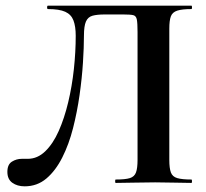

<svg xmlns="http://www.w3.org/2000/svg" viewBox="-20 -645 727 677"><path d="M67 12Q41 12 23.5 -0.5Q6 -13 6 -39Q6 -65 22 -75Q38 -85 57 -85Q62 -85 67.5 -85Q73 -85 78 -85Q112 -85 139.5 -111.5Q167 -138 187 -183Q207 -228 220.5 -284.5Q234 -341 240.5 -401.5Q247 -462 247 -519Q247 -552 239 -573Q231 -594 210 -603.5Q189 -613 149 -613Q146 -613 146 -619Q146 -625 149 -625Q155 -625 184.5 -625Q214 -625 258 -625Q302 -625 353.5 -625Q405 -625 456.5 -625Q508 -625 551.5 -625Q595 -625 623 -625Q651 -625 655 -625Q657 -625 657 -619Q657 -613 655 -613Q622 -613 605 -607.5Q588 -602 582.5 -587.5Q577 -573 577 -544V-81Q577 -52 582.5 -37Q588 -22 605 -17Q622 -12 655 -12Q657 -12 657 -6Q657 0 655 0Q629 0 596 -1Q563 -2 527 -2Q487 -2 452 -1Q417 0 388 0Q386 0 386 -6Q386 -12 388 -12Q422 -12 438 -17Q454 -22 459.5 -37Q465 -52 465 -81V-532Q465 -563 462.5 -576Q460 -589 450 -591.5Q440 -594 415 -594H349Q322 -594 306 -589.5Q290 -585 283 -569Q276 -553 276 -519Q276 -479 272.5 -424Q269 -369 260.5 -309.5Q252 -250 237.5 -193Q223 -136 199.5 -89.5Q176 -43 143.5 -15.5Q111 12 67 12Z"/></svg>

Font: Cormorant
Style: Bold
Weight: 700
Designer: Christian Thalmann (Catharsis Fonts)
Foundry: Catharsis Fonts
Version: Version 4.000